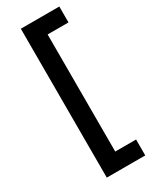

<svg xmlns="http://www.w3.org/2000/svg" viewBox="-230 -826 803 1009"><g transform="rotate(-30 171.0 -322.0)"><path d="M95 130V-773.5H328.5V-677H202V33.5H328.5V130Z"/></g></svg>

Font: Karla SemiBold
Style: Regular
Weight: 600
Designer: Jonathan Pinhorn
Version: Version 2.004; ttfautohint (v1.8.4.7-5d5b);gftools[0.9.33]